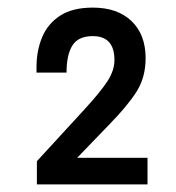

<svg xmlns="http://www.w3.org/2000/svg" viewBox="-20 -918 462 505"><path d="M77 -433V-494L201 -629Q245 -677 263 -705Q281 -733 281 -760Q281 -823 224 -823Q186 -823 170.5 -798.5Q155 -774 155 -727H76V-741Q76 -785 91 -820.5Q106 -856 138.5 -877Q171 -898 224 -898Q289 -898 326 -862.5Q363 -827 363 -765Q363 -715 339.5 -677.5Q316 -640 266 -589L183 -503H368V-433Z"/></svg>

Font: Oswald
Style: Regular
Weight: 400
Designer: Vernon Adams
Foundry: Vernon Adams
Version: Version 4.103; ttfautohint (v1.8.3)